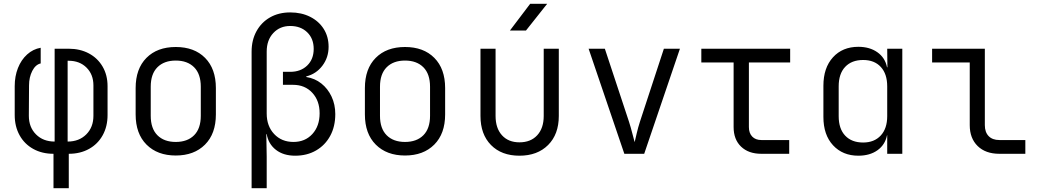

<svg xmlns="http://www.w3.org/2000/svg" viewBox="-20 -805 5440 1005"><path d="M260 180V0Q200 0 154 -25.5Q108 -51 82.5 -97Q57 -143 57 -203V-354Q57 -406 74 -449Q91 -492 122 -520Q153 -548 193 -555V-473Q166 -467 149 -434Q132 -401 132 -358L131 -199Q131 -139 168.5 -101.5Q206 -64 266 -64V-550H339Q399 -550 445 -525.5Q491 -501 517 -456.5Q543 -412 543 -354V-203Q543 -143 517.5 -97Q492 -51 446 -25.5Q400 0 340 0V180ZM334 -64Q394 -64 431.5 -101.5Q469 -139 469 -199V-358Q469 -415 433 -451Q397 -487 339 -487H334Z M900 9Q804 9 747 -48Q690 -105 690 -206V-344Q690 -445 746.5 -502Q803 -559 900 -559Q997 -559 1053.5 -502Q1110 -445 1110 -344V-206Q1110 -105 1053 -48Q996 9 900 9ZM900 -62Q961 -62 996 -97Q1031 -132 1031 -199V-351Q1031 -418 996 -453Q961 -488 900 -488Q839 -488 804 -453Q769 -418 769 -351V-199Q769 -132 804 -97Q839 -62 900 -62Z M1297 180V-535Q1297 -595 1322.5 -641.5Q1348 -688 1393.5 -714Q1439 -740 1499 -740Q1558 -740 1603.5 -717Q1649 -694 1674.5 -653.5Q1700 -613 1700 -560Q1700 -504 1667.5 -461Q1635 -418 1583 -405V-402Q1628 -395 1662 -368Q1696 -341 1715.5 -299.5Q1735 -258 1735 -208Q1735 -143 1708.5 -94Q1682 -45 1634.5 -17.5Q1587 10 1525 10Q1464 10 1424.5 -20.5Q1385 -51 1376 -103H1374L1376 15V180ZM1516 -62Q1577 -62 1615 -103.5Q1653 -145 1653 -212Q1653 -278 1614.5 -319.5Q1576 -361 1514 -361H1461V-429H1499Q1554 -429 1588 -462Q1622 -495 1622 -549Q1622 -603 1588 -636Q1554 -669 1499 -669Q1445 -669 1410.5 -632Q1376 -595 1376 -535V-211Q1376 -145 1415 -103.5Q1454 -62 1516 -62Z M2100 9Q2004 9 1947 -48Q1890 -105 1890 -206V-344Q1890 -445 1946.5 -502Q2003 -559 2100 -559Q2197 -559 2253.5 -502Q2310 -445 2310 -344V-206Q2310 -105 2253 -48Q2196 9 2100 9ZM2100 -62Q2161 -62 2196 -97Q2231 -132 2231 -199V-351Q2231 -418 2196 -453Q2161 -488 2100 -488Q2039 -488 2004 -453Q1969 -418 1969 -351V-199Q1969 -132 2004 -97Q2039 -62 2100 -62Z M2699 10Q2605 10 2550 -46Q2495 -102 2495 -198V-550H2574V-198Q2574 -134 2607.5 -97Q2641 -60 2699 -60Q2758 -60 2792 -97Q2826 -134 2826 -198V-550H2905V-198Q2905 -102 2849 -46Q2793 10 2699 10ZM2649 -645 2755 -785H2844L2733 -645Z M3248 0 3061 -550H3146L3272 -169Q3282 -138 3289.5 -108Q3297 -78 3302 -61Q3306 -78 3313 -108Q3320 -138 3330 -169L3455 -550H3539L3352 0Z M3965 0Q3898 0 3859 -37.5Q3820 -75 3820 -140V-478H3651V-550H4116V-478H3900V-140Q3900 -108 3917.5 -90Q3935 -72 3965 -72H4111V0Z M4473 10Q4391 10 4340.5 -44.5Q4290 -99 4290 -193V-356Q4290 -450 4340 -505Q4390 -560 4473 -560Q4532 -560 4572.5 -531.5Q4613 -503 4623 -453H4625L4624 -550H4703V0H4624V-97H4623Q4613 -47 4573 -18.5Q4533 10 4473 10ZM4498 -59Q4556 -59 4590 -95.5Q4624 -132 4624 -197V-353Q4624 -418 4590.5 -454.5Q4557 -491 4498 -491Q4438 -491 4404 -455Q4370 -419 4370 -353V-197Q4370 -131 4404 -95Q4438 -59 4498 -59Z M5211 0Q5139 0 5097.5 -40.5Q5056 -81 5056 -150V-478H4859V-550H5135V-150Q5135 -113 5155 -92.5Q5175 -72 5211 -72H5347V0Z"/></svg>

Font: JetBrains Mono NL Light
Style: Regular
Weight: 300
Monospace: yes
Designer: Philipp Nurullin, Konstantin Bulenkov
Foundry: JetBrains
Version: Version 2.305; ttfautohint (v1.8.4.7-5d5b)